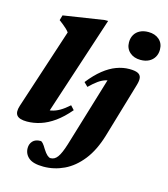

<svg xmlns="http://www.w3.org/2000/svg" viewBox="-138 -827 1043 1194"><g transform="rotate(15 383.0 -230.0)"><path d="M184 -586Q176 -597 165.2 -607Q154.5 -617 142 -627Q129.5 -637 116 -647L125.5 -680L386.5 -720H408.5L184.5 -36.5L151 -87.5Q184.5 -85 211.8 -90.5Q239 -96 265.5 -111.5Q292 -127 322 -154L345.5 -128.5Q301 -76 256.8 -44.5Q212.5 -13 168.5 1Q124.5 15 81.5 15Q33 15 16.8 -5Q0.5 -25 14.5 -68ZM568 -626Q568 -653.5 580.2 -674.5Q592.5 -695.5 615.2 -707Q638 -718.5 669 -718.5Q712 -718.5 739 -694.8Q766 -671 766 -630.5Q766 -603.5 753.8 -582.5Q741.5 -561.5 719 -549.8Q696.5 -538 665 -538Q622 -538 595 -562.2Q568 -586.5 568 -626ZM580 -29.5Q550 71.5 499.5 135.5Q449 199.5 385.8 229.5Q322.5 259.5 253.5 259.5Q187.5 259.5 158.5 235Q129.5 210.5 129.5 172.5Q129.5 146 146.2 127.8Q163 109.5 196.5 109.5Q203 109.5 212 119.5Q221 129.5 234.5 152.5Q249 175.5 261.2 186.2Q273.5 197 283 197Q296 197 307 191Q318 185 327.5 172Q337 159 346.2 137.5Q355.5 116 365 85.5L513 -404L549 -366.5Q518 -367.5 492.8 -360.5Q467.5 -353.5 443.5 -336.5Q419.5 -319.5 390 -290.5L365 -315Q407 -368.5 448.8 -401.8Q490.5 -435 532 -450.2Q573.5 -465.5 614 -465.5Q650.5 -465.5 668.5 -457Q686.5 -448.5 689.8 -430.2Q693 -412 684 -382Z"/></g></svg>

Font: Newsreader 16pt 16pt ExtraBold
Style: Italic
Weight: 800
Italic angle: -17°
Version: Version 1.003